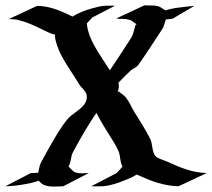

<svg xmlns="http://www.w3.org/2000/svg" viewBox="-51 -693 787 712"><path d="M484.9 -673.3Q492.4 -672.6 500.4 -672.7Q508.3 -672.9 516.1 -672.6Q523.9 -672.4 531.4 -670.9Q538.8 -669.4 545.2 -665.5Q549.6 -662.8 553.7 -659.9Q557.9 -657 562.5 -654.8Q563.2 -654.3 564.1 -654.9Q564.9 -655.5 565.9 -655.8Q574.5 -657.7 582.9 -659.9Q591.3 -662.1 599.9 -663.3Q617.4 -666 635.1 -667.7Q652.8 -669.4 670.4 -671.4Q649.7 -659.4 629.5 -647.5Q609.4 -635.5 588.9 -623.5L564 -620.8Q562 -614.7 560.1 -608.8Q558.1 -602.8 556.2 -596.7Q555.7 -595.5 555.4 -594.1Q555.2 -592.8 554.4 -591.6Q550.3 -585 543.5 -574.3Q536.6 -563.7 528.2 -550.8Q519.8 -537.8 510.4 -523.6Q501 -509.3 491.9 -495.8Q482.9 -482.4 474.9 -470.7Q466.8 -459 460.9 -450.9Q459.2 -448.7 455.4 -445.9Q451.7 -443.1 447.5 -440.6Q443.4 -438 439.8 -435.9Q436.3 -433.8 435.1 -432.9Q422.6 -421.6 411.1 -409.7Q399.7 -397.7 387.9 -386Q389.9 -380.1 389.9 -374Q389.6 -362.3 384.8 -352.1L389.6 -354Q396 -347.7 403.6 -342.7Q411.1 -337.6 416.7 -330.3Q426 -318.1 432.6 -304.6Q439.2 -291 447 -278.1Q461.4 -254.6 475.8 -231.7Q490.2 -208.7 502.7 -184.3Q504.9 -180.2 507 -175.8Q509 -171.4 510.3 -166.5Q512 -159.2 513.1 -151Q514.2 -142.8 516 -135.1Q517.8 -127.4 521.4 -120.5Q524.9 -113.5 531.7 -108.9Q541 -104 550.8 -100.7Q560.5 -97.4 569.8 -93.3Q588.4 -84.7 605.8 -77.4Q623.3 -70.1 640.9 -64.5Q658.4 -58.8 676.9 -55.4Q695.3 -52 715.8 -51.3L610.6 -2.2Q589.1 -2.9 569.7 -6.5Q550.3 -10 531.6 -15.7Q512.9 -21.5 494.5 -29.1Q476.1 -36.6 456.8 -45.4Q456.1 -45.4 455.6 -45.9Q444.1 -37.8 432.6 -33.2Q411.9 -24.2 392.3 -17Q372.8 -9.8 350.8 -5.1Q334.7 -1.7 319 -2Q303.2 -2.2 287.1 -2.2L381.8 -51.3Q387.2 -57.1 392.5 -63.1Q397.7 -69.1 403.3 -75Q399.9 -80.8 398.2 -87.4Q396.5 -94 395.4 -100.7Q394.3 -107.4 393.3 -114.3Q392.3 -121.1 390.6 -127.4Q381.8 -148.9 369 -169.1Q356.2 -189.2 344 -209Q338.1 -218.5 332.3 -228Q326.4 -237.5 321 -247.6Q317.4 -254.4 314 -261.1Q310.5 -267.8 306.6 -274.2Q301.8 -267.8 297.5 -261.2Q293.2 -254.6 288.8 -247.8Q276.6 -229 265.4 -210.1Q254.2 -191.2 243.2 -171.6Q238.8 -163.8 234.5 -156Q230.2 -148.2 226.1 -140.4Q223.9 -136.5 221.8 -132.7Q219.7 -128.9 217.8 -125L217.5 -124.8Q216.8 -122.1 215.8 -119.8Q214.8 -117.4 214.4 -114.7Q213.4 -110.4 212.5 -105.2Q211.7 -100.1 210.4 -95Q209.2 -89.8 207.5 -85Q205.8 -80.1 203.1 -75.9Q206.5 -72.5 209.6 -69.1Q212.6 -65.7 216.1 -62.5L221.9 -57.4Q222.7 -56.9 223.3 -56.4Q223.9 -55.9 224.6 -55.4L228 -54Q231.4 -52.7 235.1 -52Q238.8 -51.3 242.2 -50.8Q251.5 -50 260.4 -50.7Q269.3 -51.3 278.3 -51.3L183.6 -2.2Q174.6 -2.2 165.3 -1.6Q156 -1 146.7 -1.1Q137.5 -1.2 128.4 -2.6Q119.4 -3.9 110.8 -7.8Q105.2 -10.3 101 -14.3Q96.7 -18.3 92.8 -22.9L90.1 -22Q85 -20.5 81.7 -19.4Q78.4 -18.3 75.7 -17.6Q73 -16.8 70.2 -16.1Q67.4 -15.4 63 -14.4Q39.3 -9 16.1 -5.9Q-7.1 -2.7 -31.2 -2.2L63.5 -51.3Q70.3 -51.3 77 -51.5Q83.7 -51.8 90.6 -52.5Q93 -61 94.4 -69.8Q95.7 -78.6 99.4 -86.9Q101.3 -91.6 103.8 -95.8Q106.2 -100.1 108.6 -104.2Q112.5 -111.6 115.7 -117.3Q118.9 -123 121.8 -128.4Q124.8 -133.8 127.8 -139Q130.9 -144.3 134.5 -150.9Q141.8 -163.3 149.5 -176.9Q157.2 -190.4 165.6 -203.9Q174.1 -217.3 183.1 -230.1Q192.1 -242.9 201.7 -253.7Q207.8 -260.5 215.9 -266.7Q224.1 -272.9 232.5 -279.2Q241 -285.4 248.9 -292.2Q256.8 -299.1 262.3 -306.9Q267.8 -314.7 270 -324.1Q272.2 -333.5 269.3 -345Q267.1 -350.1 263.9 -354.5Q260.7 -358.9 257.1 -362.9Q253.4 -366.9 249.6 -371.1Q245.8 -375.2 242.9 -379.6Q238.8 -385.7 235.2 -392.1Q231.7 -398.4 227.8 -404.5Q220 -417 212 -428.7Q204.1 -440.4 196.5 -452.9Q186 -470 176.4 -487.8Q166.7 -505.6 160.6 -524.7Q159.2 -529.1 158.2 -532.5Q157.2 -535.9 156.4 -538.9Q155.5 -542 154.8 -545.4Q154.1 -548.8 153.3 -553.5Q152.8 -556.2 153 -559.1Q153.1 -562 152.3 -564.7Q152.3 -564.7 151 -565.1Q149.7 -565.4 147.9 -565.8Q146.2 -566.2 144.5 -566.7Q142.8 -567.1 141.8 -567.4Q134.3 -570.1 127.1 -573.5Q119.9 -576.9 112.8 -580.3Q89.1 -592.3 64.5 -602.8Q39.8 -613.3 13.9 -619.4Q6.1 -621.3 -2.1 -621.6Q-10.3 -621.8 -18.3 -622.3L86.9 -671.4Q102.8 -670.9 116.9 -668.5Q131.1 -666 144.5 -662.1Q158 -658.2 171.3 -652.8Q184.6 -647.5 198.7 -640.9L217.8 -631.6Q234.6 -642.1 253.4 -649.5Q272.2 -657 290.3 -661.9Q303 -665.3 316.2 -668.5Q329.3 -671.6 342.8 -671.9H367.7Q368.9 -671.9 370 -671.8Q371.1 -671.6 372.3 -671.6Q373.5 -671.6 375.9 -671.5Q378.2 -671.4 377 -671.4Q376.2 -671.4 375.5 -671.3Q374.8 -671.1 374.3 -671.1L290.8 -627.9Q285.9 -622.6 281.1 -617.2Q276.4 -611.8 271.2 -606.4Q271.7 -602.3 272 -599.4Q272.2 -596.4 272.6 -593.8Q272.9 -591.1 273.6 -587.9Q274.2 -584.7 275.4 -580.3Q280.5 -560.3 289.4 -541.9Q298.3 -523.4 309 -505.9Q319.6 -488.3 331.2 -471.1Q342.8 -453.9 353.5 -436.8Q354.5 -434.6 356.2 -432.6Q362.3 -441.2 370.5 -453.4Q378.7 -465.6 387.5 -478.9Q396.2 -492.2 404.8 -505.4Q413.3 -518.6 420.3 -529.3Q427.2 -540 431.8 -547.1Q436.3 -554.2 437 -555.4Q442.6 -566.2 445.4 -578Q448.2 -589.8 451.9 -601.3L455.8 -602.5Q449 -606.9 442.7 -612.2Q436.5 -617.4 428.7 -619.6Q416.7 -623 404.4 -623Q392.1 -623 379.6 -624.3ZM125.7 -59.8Q132.1 -61.3 138.9 -63.2Q136.5 -62.7 134.3 -62.1Q132.1 -61.5 129.2 -61ZM316.7 -650.1Q317.9 -650.6 316.3 -649.9Q314.7 -649.2 313 -647.9ZM433.1 -53.2Q433.6 -53.2 433.3 -53.2Q433.1 -53.2 432.1 -53Q432.9 -53 433.1 -53.2ZM221.4 -57.1Q220.5 -57.6 221.9 -56.6Q221.4 -57.1 221.4 -57.1Z"/></svg>

Font: Autopia
Style: Bold
Weight: 700
Designer: Antoine Gelgon
Foundry: Antoine Gelgon
Version: 001.000